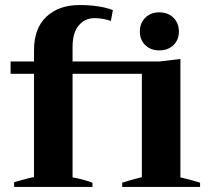

<svg xmlns="http://www.w3.org/2000/svg" viewBox="-20 -742 837 762"><path d="M36 -19Q106 -39 115 -39V-449H22V-498H115V-543Q115 -630 164.5 -676Q214 -722 295 -722Q375 -722 428 -702L420 -659Q387 -670 355 -670Q317 -670 292.5 -641Q268 -612 268 -556V-498H613L696 -508V-38Q732 -30 774 -17V0H465V-17Q495 -27 543 -39V-449H268V-38Q305 -32 347 -17V0H36ZM535 -617Q535 -650 556.5 -671.5Q578 -693 612 -693Q647 -693 668.5 -671.5Q690 -650 690 -617Q690 -584 668.5 -563Q647 -542 612 -542Q578 -542 556.5 -563Q535 -584 535 -617Z"/></svg>

Font: Trirong Bold
Style: Regular
Weight: 700
Designer: Katatrad Team
Foundry: CadsonDemak
Version: Version 1.000